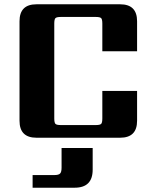

<svg xmlns="http://www.w3.org/2000/svg" viewBox="-20 -642 708 895"><path d="M267 140V48H412V149Q412 233 328 233H132V174H234Q253 174 260 167Q267 160 267 140ZM619 -403H457V-532Q457 -552 451.5 -557.5Q446 -563 426 -563H264Q244 -563 238.5 -557.5Q233 -552 233 -532V-90Q233 -70 238.5 -64.5Q244 -59 264 -59H426Q446 -59 451.5 -64.5Q457 -70 457 -90V-218H619V-79Q619 0 540 0H150Q71 0 71 -79V-543Q71 -622 150 -622H540Q619 -622 619 -543Z"/></svg>

Font: Sarpanch
Style: Bold
Weight: 700
Designer: Manushi Parikh (Devanagari and Latin), Jyotish Sonowal (Devanagari)
Foundry: Indian Type Foundry
Version: Version 2.004;PS 1.0;hotconv 1.0.78;makeotf.lib2.5.61930; tt